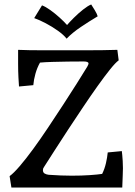

<svg xmlns="http://www.w3.org/2000/svg" viewBox="-20 -839 603 859"><path d="M31 0 23 -51Q41 -64 68.5 -96Q96 -128 128.5 -172.5Q161 -217 195 -268Q229 -319 262 -369.5Q295 -420 323 -464.5Q351 -509 370 -540Q372 -544 374 -548Q376 -552 376 -555Q376 -564 354 -564Q321 -564 284 -563.5Q247 -563 214 -562Q181 -561 159 -559Q146 -536 138.5 -509Q131 -482 129 -458L65 -452Q64 -465 62.5 -492.5Q61 -520 61 -554V-616Q79 -615 112 -614.5Q145 -614 183 -614Q221 -614 254 -614H353Q396 -614 437.5 -614.5Q479 -615 505 -616L511 -569Q497 -559 472.5 -528.5Q448 -498 417 -454.5Q386 -411 352.5 -361Q319 -311 286 -261Q253 -211 225 -167Q197 -123 177 -92Q172 -86 172 -78Q172 -67 180 -62.5Q188 -58 198 -57Q225 -55 252 -54Q279 -53 301 -53Q345 -53 381.5 -55.5Q418 -58 437 -61Q448 -83 454 -109Q460 -135 462 -157L525 -163Q527 -149 529 -118.5Q531 -88 529 -52L527 0ZM168 -815Q184 -809 205 -794Q226 -779 246.5 -760.5Q267 -742 280 -727Q290 -739 310 -759Q330 -779 351.5 -796Q373 -813 388 -819Q393 -812 404 -793.5Q415 -775 417 -766Q380 -744 342 -718.5Q304 -693 278 -666Q265 -683 239 -701.5Q213 -720 184.5 -735Q156 -750 133 -758Z"/></svg>

Font: Maname
Style: Regular
Weight: 400
Designer: Pathum Egodawatta
Foundry: mooniak
Version: Version 1.000; ttfautohint (v1.8.4.7-5d5b)